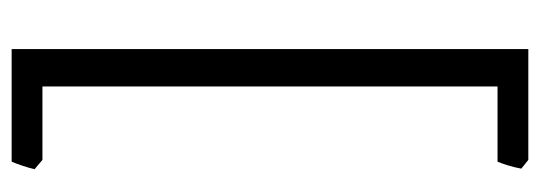

<svg xmlns="http://www.w3.org/2000/svg" viewBox="-313 -446 909 323"><g transform="rotate(90 141.5 -284.5)"><path d="M264.6 111.8Q262.7 120.6 259 131.6Q255.4 142.6 252 150.4H62.5V-718.8H249L263.7 -707Q261.7 -695.8 258.1 -684.1Q254.4 -672.4 252 -667H125.5V98.6H249Z"/></g></svg>

Font: Dai Banna SIL Light
Style: Regular
Weight: 300
Designer: Victor Gaultney
Foundry: SIL International
Version: Version 4.000